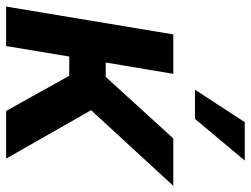

<svg xmlns="http://www.w3.org/2000/svg" viewBox="-116 -703 819 627"><g transform="rotate(90 293.5 -389.5)"><path d="M1.5 0 92.3 -545.9H221.2L184.1 -325.2H231L432.1 -545.9H586.9L339.8 -277.3L498 0H342.3L227.5 -206.1H164.6L130.4 0ZM272.9 -616.7 378.9 -779.3H504.4L368.2 -616.7Z"/></g></svg>

Font: Inter Tight SemiBold
Style: Italic
Weight: 600
Italic angle: -9.39999°
Designer: Rasmus Andersson
Foundry: rsms
Version: Version 3.004